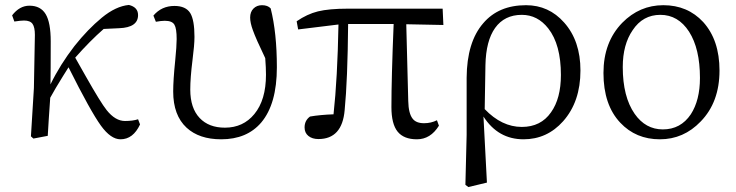

<svg xmlns="http://www.w3.org/2000/svg" viewBox="-20 -549 2975 776"><path d="M467 14Q428 14 388 -41Q346 -99 257 -277Q250 -265 235 -242Q202 -189 183 -154Q181 -125 177 -66Q174 -22 173 0L115 11L105 2L117 -193L121 -408Q121 -439 111.5 -452.5Q102 -466 77 -466Q64 -466 38 -462L29 -487Q59 -526 99 -526Q144 -526 164.5 -492Q185 -458 185 -382Q185 -259 184 -208Q223 -288 281 -363Q335 -431 391.5 -477.5Q448 -524 501 -529Q538 -520 538 -488Q538 -438 462 -435L399 -432Q344 -384 284 -316Q300 -288 327 -240Q387 -134 411 -104Q446 -60 485 -60Q517 -60 538 -67L546 -46Q518 14 467 14Z M874 14Q785 14 734 -33Q680 -83 680 -179Q680 -225 688 -303Q694 -363 694 -391Q694 -434 685 -449Q676 -465 646 -465Q632 -465 610 -461L600 -486Q633 -525 685 -525Q731 -525 749 -496Q766 -468 766 -400Q766 -367 758 -306Q749 -234 749 -187Q749 -112 787 -72Q824 -33 889 -33Q963 -33 1008 -88Q1055 -145 1055 -247Q1055 -275 1052 -314Q1014 -393 1002 -427Q991 -457 991 -478Q991 -501 1004.5 -514.5Q1018 -528 1039 -528Q1062 -528 1074 -515Q1099 -416 1099 -277Q1099 -129 1036 -54Q978 14 874 14Z M1665 14Q1612 14 1587 -17Q1562 -48 1562 -116Q1562 -234 1571 -452H1387Q1385 -226 1373 -104Q1363 13 1267 13Q1242 13 1226.5 0.5Q1211 -12 1211 -34Q1211 -62 1233 -78Q1273 -85 1328 -87Q1344 -232 1348 -450L1185 -430L1179 -463Q1221 -492 1265 -503Q1310 -514 1386 -514H1769L1772 -448L1622 -451L1630 -141Q1631 -90 1648 -69Q1662 -51 1694 -51Q1722 -51 1746 -63L1754 -41Q1720 14 1665 14Z M1873 207 1861 198 1866 -4V-235Q1867 -379 1933 -455Q1995 -528 2106 -528Q2198 -528 2260 -458Q2326 -384 2326 -264Q2326 -138 2256 -59Q2191 14 2096 14Q1993 14 1934 -78L1948 189ZM2089 -36Q2166 -36 2207 -95Q2247 -151 2247 -246Q2247 -369 2196 -434Q2153 -489 2089 -489Q2019 -489 1981 -436Q1944 -384 1942 -286L1939 -108Q2008 -36 2089 -36Z M2647 14Q2550 14 2487 -53Q2419 -125 2419 -254Q2419 -379 2495 -457Q2565 -528 2661 -528Q2759 -528 2822 -460Q2888 -387 2888 -264Q2888 -136 2812 -58Q2743 14 2647 14ZM2659 -26Q2731 -26 2772 -87Q2809 -144 2809 -234Q2809 -352 2765 -421Q2721 -489 2649 -489Q2578 -489 2537 -427Q2497 -369 2497 -278Q2497 -158 2545 -89Q2589 -26 2659 -26Z"/></svg>

Font: GenRyuMin TW R
Style: Regular
Weight: 400
Version: Version 1.501;PS 1;hotconv 16.6.51;makeotf.lib2.5.65220